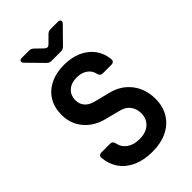

<svg xmlns="http://www.w3.org/2000/svg" viewBox="-280 -1050 1160 1160"><g transform="rotate(-45 300.0 -470.0)"><path d="M302.8 10Q233.9 10 180.8 -12.8Q127.6 -35.6 96.4 -78.6Q65.1 -121.6 59 -180.6Q57.4 -192.9 64.1 -199.4Q70.9 -205.9 82.6 -205.9H157Q178 -205.9 182.3 -182.8Q190.1 -143.6 221.9 -121.4Q253.8 -99.3 302.8 -99.3Q357.2 -99.3 388.7 -127.9Q420.1 -156.6 420.1 -203.5Q420.1 -239.9 399.8 -267.7Q379.5 -295.5 340.8 -305.2L242.7 -330.4Q163.7 -350.4 117.8 -405.4Q71.9 -460.4 71.9 -536.2Q71.9 -598.3 99.3 -644.1Q126.8 -689.8 177.6 -714.9Q228.4 -740 296.4 -740Q360.3 -740 409 -718.2Q457.7 -696.4 487.5 -656.8Q517.2 -617.2 522.8 -563.3Q524.4 -551 517.9 -544.3Q511.5 -537.6 499.1 -537.6H424.7Q404.4 -537.6 398.9 -560.7Q391.9 -593.8 364.6 -612.9Q337.4 -631.9 296.4 -631.9Q249.3 -631.9 221.5 -606.6Q193.8 -581.2 193.8 -540Q193.8 -506.4 213.2 -484.1Q232.7 -461.7 268.2 -452.5L369.3 -426.9Q449.9 -407.5 496.3 -347.3Q542.6 -287.1 542.6 -203.5Q542.6 -138.9 513.4 -90.8Q484.1 -42.6 430.1 -16.3Q376.1 10 302.8 10ZM259.5 -810Q242 -810 229.7 -822.9L134.6 -919.7Q123.3 -931.7 127.2 -940.8Q131.1 -950 147.6 -950H207.5Q225 -950 237.4 -937.7L283.7 -893.2Q301.8 -876.7 318.1 -894.2L361.2 -937.1Q373.6 -950 391.1 -950H452.4Q469.4 -950 473.2 -940.8Q477.1 -931.7 465.8 -919.7L370.7 -822.9Q358.4 -810 340.9 -810Z"/></g></svg>

Font: Pitagon Sans Mono
Style: Regular
Weight: 400
Monospace: yes
Designer: Travis Tran
Foundry: Pitagon
Version: Version 1.001;gftools[0.9.26]